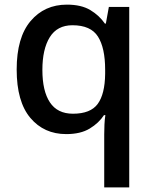

<svg xmlns="http://www.w3.org/2000/svg" viewBox="-20 -569 661 829"><path d="M430 11Q430 -8 431 -31Q432 -54 435 -72H429Q407 -38 367.5 -14Q328 10 266 10Q170 10 111 -60Q52 -130 52 -269Q52 -407 112 -478Q172 -549 269 -549Q331 -549 370 -525.5Q409 -502 433 -467H437L450 -539H538V240H430ZM295 -78Q371 -78 402 -120.5Q433 -163 434 -250V-268Q434 -362 403 -411Q372 -460 293 -460Q227 -460 195 -408.5Q163 -357 163 -267Q163 -176 195.5 -127Q228 -78 295 -78Z"/></svg>

Font: Noto Traditional Nushu Medium
Style: Regular
Weight: 500
Version: Version 2.003